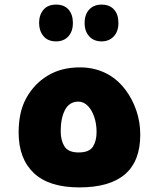

<svg xmlns="http://www.w3.org/2000/svg" viewBox="-20 -805 694 835"><path d="M325 10Q193 10 127 -52.5Q61 -115 61 -229Q61 -270 68.5 -307.5Q76 -345 94 -378Q129 -441 188 -476.5Q247 -512 328 -512Q400 -512 458 -477Q496 -454 526 -414Q556 -374 573 -324Q590 -274 590 -219Q590 10 325 10ZM322 -142Q368 -142 384 -167Q400 -192 400 -231Q400 -266 390 -296Q380 -326 362 -344.5Q344 -363 321 -363Q282 -363 263 -327.5Q244 -292 244 -234Q244 -194 260.5 -168Q277 -142 322 -142ZM224 -625Q188 -625 169 -648Q150 -671 150 -705Q150 -740 169 -762.5Q188 -785 224 -785Q259 -785 278 -763.5Q297 -742 297 -705Q297 -668 277 -646.5Q257 -625 224 -625ZM422 -625Q388 -625 368 -647Q348 -669 348 -705Q348 -742 368 -763.5Q388 -785 422 -785Q456 -785 475.5 -764Q495 -743 495 -705Q495 -668 474.5 -646.5Q454 -625 422 -625Z"/></svg>

Font: Noto Kufi Arabic Black
Style: Regular
Weight: 900
Designer: Monotype Design Team, David Williams, Khaled Hosny
Foundry: Google LLC
Version: Version 2.109; ttfautohint (v1.8.4.7-5d5b)